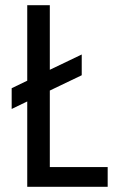

<svg xmlns="http://www.w3.org/2000/svg" viewBox="-20 -720 460 740"><path d="M85 0V-329L25 -300V-380L85 -409V-700H172V-451L295 -510V-430L172 -371V-76H395V0Z"/></svg>

Font: Share
Style: Regular
Weight: 400
Designer: Ralph du Carrois
Version: Version 1.002